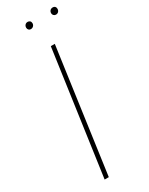

<svg xmlns="http://www.w3.org/2000/svg" viewBox="-218 -877 712 918"><g transform="rotate(-30 138.0 -418.5)"><path d="M181 -681 86 0H63L159 -681ZM101 -816Q101 -825 106.5 -831Q112 -837 121 -837Q128 -837 133 -832.5Q138 -828 138 -820Q138 -811 132 -805Q126 -799 117 -799Q110 -799 105.5 -804Q101 -809 101 -816ZM239 -816Q239 -825 244.5 -831Q250 -837 260 -837Q267 -837 271.5 -832.5Q276 -828 276 -820Q276 -811 270.5 -805Q265 -799 256 -799Q249 -799 244 -804Q239 -809 239 -816Z"/></g></svg>

Font: Fira Sans Extra Condensed Thin
Style: Italic
Weight: 250
Width: 3
Italic angle: -8°
Designer: Carrois Corporate & Edenspiekermann AG
Foundry: Carrois Corporate GbR & Edenspiekermann AG
Version: Version 4.203